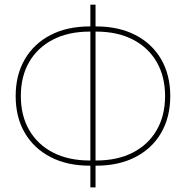

<svg xmlns="http://www.w3.org/2000/svg" viewBox="-20 -780 806 832"><path d="M369.1 -62Q271 -62 199 -99.4Q127 -136.7 87.4 -204.3Q47.9 -272 47.9 -363.8Q47.9 -455.1 87.4 -522.9Q127 -590.8 199 -628.2Q271 -665.5 369.1 -665.5H396.5Q494.6 -665.5 566.9 -628.2Q639.2 -590.8 678.5 -522.9Q717.8 -455.1 717.8 -363.8Q717.8 -272.5 678.5 -204.6Q639.2 -136.7 566.9 -99.4Q494.6 -62 396.5 -62ZM369.1 -84.5H396.5Q488.8 -84.5 555.7 -118.9Q622.6 -153.3 658.9 -216.1Q695.3 -278.8 695.3 -363.8Q695.3 -448.7 658.9 -511.5Q622.6 -574.2 555.7 -608.6Q488.8 -643.1 396.5 -643.1H369.1Q276.9 -643.1 210 -608.6Q143.1 -574.2 106.7 -511.7Q70.3 -449.2 70.3 -363.8Q70.3 -278.8 106.7 -216.1Q143.1 -153.3 210 -118.9Q276.9 -84.5 369.1 -84.5ZM371.6 32.2V-759.8H394V32.2Z"/></svg>

Font: Inter 28pt Thin
Style: Regular
Weight: 250
Designer: Rasmus Andersson
Foundry: rsms
Version: Version 4.001;git-66647c0bb